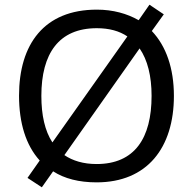

<svg xmlns="http://www.w3.org/2000/svg" viewBox="-20 -766 821 817"><path d="M720 -358C720 -475 687 -570 626 -634L677 -705L616 -746L570 -680C521 -708 461 -725 392 -725C168 -725 61 -578 61 -359C61 -243 90 -148 149 -83L97 -9L158 31L206 -37C254 -6 316 10 391 10C606 10 720 -137 720 -358ZM156 -358C156 -538 230 -646 392 -646C445 -646 488 -634 522 -611L203 -160C171 -209 156 -276 156 -358ZM625 -358C625 -178 553 -68 391 -68C335 -68 289 -82 254 -106L574 -560C608 -511 625 -442 625 -358Z"/></svg>

Font: Noto Sans Math
Style: Regular
Weight: 400
Designer: Monotype Design Team, Delve Withrington, Jeff Kellem
Foundry: Monotype Imaging Inc., Delve Fonts LLC
Version: Version 3.000